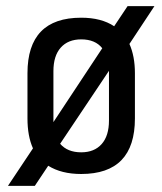

<svg xmlns="http://www.w3.org/2000/svg" viewBox="-20 -558 532 629"><path d="M94 51H6L88 -72Q70 -112 70 -170V-318Q70 -500 246 -500Q312 -500 354 -472L398 -538H486L404 -414Q422 -374 422 -318V-170Q422 12 246 12Q181 12 138 -15ZM155 -163V-158L315 -400Q292 -429 246 -429Q203 -429 179 -402Q155 -375 155 -325ZM337 -163V-326L177 -87Q201 -59 246 -59Q289 -59 313 -86Q337 -113 337 -163Z"/></svg>

Font: RopaSansRegular
Style: Regular
Weight: 400
Designer: Botio Nikoltchev
Foundry: Botjo Nikoltchev
Version: Version 1.002